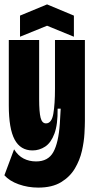

<svg xmlns="http://www.w3.org/2000/svg" viewBox="-20 -710 426 873"><path d="M154 143Q107 143 65 128Q23 113 0 87L44 -31Q62 -2 87.5 11Q113 24 144 24Q199 24 222.5 -18.5Q246 -61 252 -147L256 -216H242Q243 -144 227.5 -102.5Q212 -61 185.5 -43.5Q159 -26 128 -26Q73 -26 46.5 -75.5Q20 -125 20 -231V-528H158V-259Q158 -201 164.5 -175Q171 -149 189 -149Q215 -149 222.5 -193Q230 -237 230 -306V-528H366V-160Q366 -139 364 -102.5Q362 -66 352.5 -24Q343 18 320.5 56Q298 94 257.5 118.5Q217 143 154 143ZM71 -543V-639L194 -690L316 -639V-543L194 -593Z"/></svg>

Font: Bricolage Grotesque 96pt Condensed Bricolage Grotesque 48pt Condensed Regular
Style: Bold
Weight: 700
Width: 3
Designer: Mathieu Triay
Foundry: Atelier Triay
Version: Version 1.001; ttfautohint (v1.8.4.7-5d5b);gftools[0.9.33.de